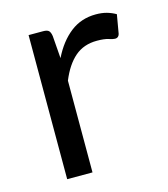

<svg xmlns="http://www.w3.org/2000/svg" viewBox="-84 -584 572 652"><g transform="rotate(-15 201.5 -258.0)"><path d="M73 0V-506.5H124Q138.5 -506.5 144 -501Q149.5 -495.5 151.5 -482L157.5 -403Q183.5 -456 221.8 -485.8Q260 -515.5 311.5 -515.5Q332.5 -515.5 349.5 -510.8Q366.5 -506 381 -497.5L369.5 -431Q366 -418.5 354 -418.5Q347 -418.5 332.5 -423.2Q318 -428 292 -428Q245.5 -428 214.2 -401Q183 -374 162 -322.5V0Z"/></g></svg>

Font: 8514790e538f44c2 - subset of Lato
Style: Regular
Weight: 400
Version: Version 1.104; Western+Polish opensource